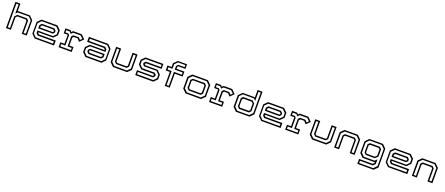

<svg xmlns="http://www.w3.org/2000/svg" viewBox="184 -2857 11972 5165"><g transform="rotate(20 6170.0 -275.0)"><path d="M70 0V-749.5H211.5V-530.5L221 -540H561L664 -437V0H522.5V-368L492 -399H251.5L211.5 -358.5V0ZM109.5 -38.5H173.5V-373.5L238.5 -438H513L561.5 -390V-38.5H626V-421L544.5 -502.5H226.5L173.5 -450V-712H109.5Z M1349 -540 1452 -437V-294.5L1349 -191.5H930.5V-172L961 -141.5H1445V0H892L789 -103V-437L892 -540ZM1329 -501.5H911L824.5 -415V-122.5L909 -38H1404V-102H940.5L889 -153.5V-228.5H1331.5L1413 -309.5V-417.5ZM1297.5 -437.5 1349 -386.5V-333.5L1305.5 -290H889V-384L942.5 -437.5ZM1280 -398.5H961L930.5 -368V-328H1290L1311 -349V-368Z M1577 0V-141H1694V-391.5L1686.5 -399H1578V-540H1724.5L1758.5 -500L1797 -540H2044.5L2154 -430.5L2045 -324.5L1976 -398.5H1866L1835.5 -368V-140.5H1952.5V0ZM1613.5 -38.5H1916.5V-102.5H1797V-390L1843.5 -436.5H1998.5L2050.5 -379.5L2100 -428L2029.5 -500.5H1812L1761 -448.5L1713.5 -500.5H1614V-436.5H1699L1732.5 -400V-102.5H1613.5Z M2345 0 2242 -103V-245.5L2345 -348.5H2763.5V-368L2733 -398.5H2249V-540H2802L2905 -437V-103L2802 0ZM2365 -38.5H2783L2869.5 -125V-417.5L2785 -502H2290V-438H2753.5L2805 -386.5V-311.5H2362.5L2281 -230.5V-122.5ZM2396.5 -102.5 2345 -153.5V-206.5L2388.5 -250H2805V-156L2751.5 -102.5ZM2414 -141.5H2733L2763.5 -172V-212H2404L2383 -191V-172Z M3133 0 3030 -103V-540H3171.5V-172L3202 -141.5H3469L3499.5 -172V-540H3641V-103L3538 0ZM3155 -39H3519L3603 -125.5V-502H3538.5V-156.5L3487.5 -103H3186.5L3132.5 -156.5V-502H3068.5V-125.5Z M3771 0V-141.5H4219L4248.5 -171L4220 -199.5H3869L3766 -302.5V-437L3869 -540H4380.5V-398.5H3937.5L3908.5 -369.5L3937.5 -340.5H4287.5L4390.5 -237.5V-103L4287.5 0ZM3809 -39.5H4270.5L4352 -121.5V-222.5L4270 -303.5H3915.5L3870 -349V-389.5L3918 -437.5H4343V-502H3887L3805 -420V-319L3884.5 -239.5H4239L4287 -192.5V-152L4239 -104H3809Z M4616.5 0V-399H4498V-540H4616.5V-647L4719.5 -750H4982.5V-618.5H4780L4758 -596V-540H4982.5V-399H4758V0ZM4655 -37.5H4719.5V-437.5H4946V-502H4719.5V-609L4765.5 -655H4946V-714.5H4738L4655 -632V-502H4537V-437.5H4655Z M5210.5 0 5107.5 -103V-437L5210.5 -540H5656L5759 -437V-103L5656 0ZM5233.5 -38.5H5636.5L5720.5 -122.5V-418L5636.5 -502H5231.5L5147 -417.5V-125ZM5265 -102.5 5211 -156V-386.5L5263 -437.5H5605L5656 -387V-153.5L5605 -102.5ZM5279.5 -141.5H5587L5617.5 -172V-368L5587 -398.5H5279.5L5249 -368V-172Z M5884 0V-141H6001V-391.5L5993.5 -399H5885V-540H6031.5L6065.5 -500L6104 -540H6351.5L6461 -430.5L6352 -324.5L6283 -398.5H6173L6142.5 -368V-140.5H6259.5V0ZM5920.5 -38.5H6223.5V-102.5H6104V-390L6150.5 -436.5H6305.5L6357.5 -379.5L6407 -428L6336.5 -500.5H6119L6068 -448.5L6020.5 -500.5H5921V-436.5H6006L6039.5 -400V-102.5H5920.5Z M7040 0H6652.5L6549 -103V-437L6652.5 -540H6992L7002 -530.5V-750H7143.5V-103ZM7018.5 -37.5 7105.5 -124V-712.5H7041V-448L6985.5 -503.5H6670.5L6588.5 -422V-124L6675.5 -37.5ZM6987.5 -101.5H6706.5L6653 -155V-391L6701.5 -439H6973.5L7041 -372V-155ZM6971.5 -141.5 7002 -172V-358.5L6962 -399H6721L6690.5 -368V-172L6721 -141.5Z M7836 -540 7939 -437V-294.5L7836 -191.5H7417.5V-172L7448 -141.5H7932V0H7379L7276 -103V-437L7379 -540ZM7816 -501.5H7398L7311.5 -415V-122.5L7396 -38H7891V-102H7427.5L7376 -153.5V-228.5H7818.5L7900 -309.5V-417.5ZM7784.5 -437.5 7836 -386.5V-333.5L7792.5 -290H7376V-384L7429.5 -437.5ZM7767 -398.5H7448L7417.5 -368V-328H7777L7798 -349V-368Z M8064 0V-141H8181V-391.5L8173.5 -399H8065V-540H8211.5L8245.5 -500L8284 -540H8531.5L8641 -430.5L8532 -324.5L8463 -398.5H8353L8322.5 -368V-140.5H8439.5V0ZM8100.5 -38.5H8403.5V-102.5H8284V-390L8330.5 -436.5H8485.5L8537.5 -379.5L8587 -428L8516.5 -500.5H8299L8248 -448.5L8200.5 -500.5H8101V-436.5H8186L8219.5 -400V-102.5H8100.5Z M8832 0 8729 -103V-540H8870.5V-172L8901 -141.5H9168L9198.5 -172V-540H9340V-103L9237 0ZM8854 -39H9218L9302 -125.5V-502H9237.5V-156.5L9186.5 -103H8885.5L8831.5 -156.5V-502H8767.5V-125.5Z M9465 0V-437L9568 -540H9948.5L10051.5 -437V0H9910.5V-368L9880 -398.5H9636.5L9606 -368V0ZM9504 -38.5H9568V-386.5L9620 -437.5H9898L9949 -387V-38.5H10013V-418L9929 -502H9588.5L9504 -417.5Z M10201.5 200V59H10589L10629.5 18.5V-10L10619.5 0H10279.5L10176.5 -103V-437L10279.5 -540H10667.5L10770.5 -437V97L10667.5 200ZM10240 162.5H10643L10733.5 70V-416.5L10647 -503H10299L10215 -419V-126L10302 -39H10609.5L10669.5 -99V34.5L10607 98H10240ZM10333.5 -103.5 10279.5 -157V-388L10330.5 -439H10616L10669.5 -385.5V-179.5L10592.5 -103.5ZM10348.5 -141.5H10579.5L10629.5 -191.5V-368.5L10598.5 -399H10348.5L10318 -368.5V-172Z M11463 -540 11566 -437V-294.5L11463 -191.5H11044.5V-172L11075 -141.5H11559V0H11006L10903 -103V-437L11006 -540ZM11443 -501.5H11025L10938.5 -415V-122.5L11023 -38H11518V-102H11054.5L11003 -153.5V-228.5H11445.5L11527 -309.5V-417.5ZM11411.5 -437.5 11463 -386.5V-333.5L11419.5 -290H11003V-384L11056.5 -437.5ZM11394 -398.5H11075L11044.5 -368V-328H11404L11425 -349V-368Z M11691 0V-437L11794 -540H12174.5L12277.5 -437V0H12136.5V-368L12106 -398.5H11862.5L11832 -368V0ZM11730 -38.5H11794V-386.5L11846 -437.5H12124L12175 -387V-38.5H12239V-418L12155 -502H11814.5L11730 -417.5Z"/></g></svg>

Font: Tourney Expanded
Style: Regular
Weight: 400
Width: 7
Designer: Tyler Finck
Foundry: Etcetera Type Co
Version: Version 1.010; ttfautohint (v1.8.3)